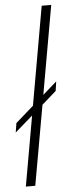

<svg xmlns="http://www.w3.org/2000/svg" viewBox="-59 -814 315 843"><g transform="rotate(-5 98.0 -392.5)"><path d="M-3.5 -240.5 74.5 -308.5 20 0H61.5L124 -351.5L187 -407L193 -448.5L131.5 -394.5L200.5 -785H158.5L82 -351L3 -281.5Z"/></g></svg>

Font: Anybody Thin ExtraLight
Style: Italic
Weight: 250
Italic angle: -10°
Version: Version 1.113;gftools[0.9.25]